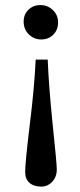

<svg xmlns="http://www.w3.org/2000/svg" viewBox="-20 -499 308 741"><path d="M71.3 -416Q71.3 -443.8 90.1 -461.7Q108.9 -479.5 135.7 -479.5Q163.6 -479.5 183.8 -460.4Q204.1 -441.4 204.1 -412.6Q204.1 -383.3 185.5 -365Q167 -346.7 139.2 -346.7Q111.3 -346.7 91.3 -366.2Q71.3 -385.7 71.3 -416ZM139.2 221.2Q109.9 221.2 93.5 206.3Q77.1 191.4 77.1 165Q77.1 128.9 94.7 -16.1Q112.8 -161.1 117.7 -269H164.1Q168.5 -162.1 183.1 -20.5Q199.2 133.3 199.2 154.8Q199.2 183.6 181.6 202.4Q164.1 221.2 139.2 221.2Z"/></svg>

Font: Elstob 8pt Medium
Style: Regular
Weight: 500
Designer: Peter S. Baker
Version: Version 1.015